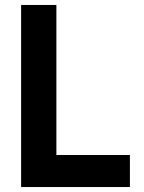

<svg xmlns="http://www.w3.org/2000/svg" viewBox="-20 -753 580 773"><path d="M207 -733V-129H503V0H65V-733Z"/></svg>

Font: Kreadon
Style: Bold
Weight: 700
Designer: Reiya WATANABE
Foundry: StudioGnu
Version: Version 1.003; ttfautohint (v1.8.4.7-5d5b);gftools[0.9.32]